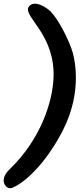

<svg xmlns="http://www.w3.org/2000/svg" viewBox="-100 -840 441 1040"><path d="M-35 178C51 143 165 17 242 -137C348 -346 305 -528 287 -577C264 -639 218 -732 175 -777C150 -802 82 -845 54 -801C28 -747 199 -653 190 -419C185 -294 125 -90 -48 77C-113 139 -64 190 -35 178Z"/></svg>

Font: Carybe
Style: Regular
Weight: 400
Designer: Genilson Lima Santos
Foundry: Genilson Lima Santos
Version: Version 1.010;PS 001.010;hotconv 1.0.70;makeotf.lib2.5.58329